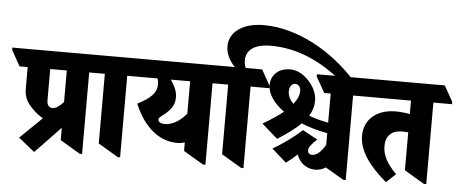

<svg xmlns="http://www.w3.org/2000/svg" viewBox="-127 -1052 2933 1222"><g transform="rotate(5 1339.5 -440.5)"><path d="M126 23 288 -146V-67L416 9H431V-512H551V-527L495 -627H-70V-612L-14 -512H38V-373C38 -319 57 -282 109 -235C126 -219 145 -206 163 -196L23 -60ZM182 -312V-512H288V-311C262 -281 238 -266 218 -266C195 -266 182 -283 182 -312Z M659 9H674V-512H794V-527L738 -627H411V-612L467 -512H531V-67Z M1027 -114C1045 -114 1061 -117 1076 -121V-67L1204 9H1219V-512H1339V-527L1282 -627H654V-612L710 -512H868C872 -500 874 -488 874 -474C874 -423 839 -384 753 -341C817 -187 918 -114 1027 -114ZM907 -234C900 -238 896 -244 896 -252C896 -260 900 -265 913 -275C975 -321 995 -353 995 -403C995 -437 980 -472 953 -512H1076V-305C1035 -256 987 -227 940 -227C927 -227 915 -229 907 -234Z M1447 9H1462V-512H1582V-527L1526 -627H1421C1415 -641 1411 -658 1411 -675C1411 -742 1465 -782 1569 -782C1736 -782 1884 -714 2015 -609H2108C1948 -787 1723 -909 1513 -909C1376 -909 1293 -845 1293 -755C1293 -705 1318 -662 1351 -627H1199V-612L1255 -512H1319V-67Z M1659 -195C1723 -236 1772 -272 1807 -307C1858 -286 1915 -269 1974 -259V-185C1948 -139 1918 -113 1890 -113C1873 -113 1862 -124 1862 -139C1862 -160 1878 -179 1914 -213L1819 -265C1767 -217 1697 -167 1635 -131L1728 -49C1753 -67 1776 -86 1799 -108C1815 -58 1859 -21 1916 -21C1942 -21 1965 -28 1984 -41L2102 28H2117V-512H2236V-527L2180 -627H1876V-612L1933 -512H1974V-326C1927 -335 1885 -346 1850 -360C1870 -392 1879 -424 1879 -458C1879 -504 1856 -548 1825 -582C1793 -617 1752 -643 1704 -643C1630 -643 1582 -597 1582 -532C1582 -474 1623 -418 1688 -371C1654 -344 1611 -315 1558 -284ZM1707 -503C1707 -534 1723 -554 1744 -554C1766 -554 1779 -536 1779 -512C1779 -484 1767 -456 1743 -426C1719 -450 1707 -477 1707 -503Z M2373 19 2433 -37C2371 -100 2344 -151 2344 -211C2344 -275 2383 -311 2445 -311C2460 -311 2474 -311 2487 -309V-67L2615 9H2630V-512H2749V-527L2693 -627H2096V-612L2152 -512H2487V-426C2461 -431 2427 -435 2396 -435C2275 -435 2196 -366 2196 -263C2196 -167 2261 -76 2373 19Z"/></g></svg>

Font: Noto Serif Devanagari Condensed Black
Style: Regular
Weight: 900
Width: 3
Designer: Universal Thirst, Indian Type Foundry and the Monotype Design Team
Foundry: Monotype Imaging Inc.
Version: Version 2.004